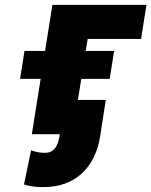

<svg xmlns="http://www.w3.org/2000/svg" viewBox="-20 -548 618 784"><path d="M62 -226H146L110 0H224L223 8C216 52 198 76 165 76C148 76 133 74 121 70L107 66L78 205L87 208C110 214 129 216 158 216C287 216 369 136 389 8L412 -140H298L312 -226H428L446 -340H330L338 -389H556L578 -528H194L164 -340H80Z"/></svg>

Font: Asimov Pro
Style: UltObl
Weight: 900
Designer: Google
Version: Version 2.000980; 2014